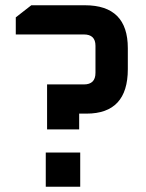

<svg xmlns="http://www.w3.org/2000/svg" viewBox="-20 -710 556 730"><path d="M40 -579V-644L99 -690H303Q466 -690 466 -527V-447Q466 -278 309 -278H281V-218H159V-389H299Q343 -389 343 -433V-536Q343 -579 299 -579ZM154 0V-130H285V0Z"/></svg>

Font: Oxanium SemiBold
Style: Regular
Weight: 600
Designer: Severin Meyer
Version: Version 2.000